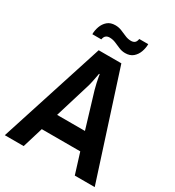

<svg xmlns="http://www.w3.org/2000/svg" viewBox="-202 -975 996 1093"><g transform="rotate(30 296.0 -428.5)"><path d="M0 0 221 -686H370L591 0H460L418 -135H165L124 0ZM200 -249H383L314 -478Q309 -496 304 -518Q299 -540 296.5 -555.5Q294 -571 294 -571H290Q290 -571 287 -554.5Q284 -538 279.5 -516Q275 -494 270 -478ZM144 -747Q144 -772 153 -797.5Q162 -823 181.5 -840Q201 -857 233 -857Q255 -857 274.5 -849Q294 -841 313.5 -832.5Q333 -824 353 -824Q367 -824 376.5 -831Q386 -838 389 -857H448Q448 -832 439 -806.5Q430 -781 410.5 -764Q391 -747 359 -747Q337 -747 317.5 -755.5Q298 -764 279 -772Q260 -780 239 -780Q225 -780 215.5 -772.5Q206 -765 203 -747Z"/></g></svg>

Font: Archivo Narrow
Style: Bold
Weight: 700
Designer: Hector Gatti
Foundry: Omnibus-Type
Version: Version 3.002